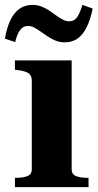

<svg xmlns="http://www.w3.org/2000/svg" viewBox="-34 -765 401 785"><path d="M231 -592Q210 -592 193 -599Q176 -606 161 -616Q146 -626 132 -636Q118 -646 105.5 -652.5Q93 -659 80 -659Q61 -659 48.5 -642.5Q36 -626 28 -593L-14 -607Q-6 -652 8.5 -682.5Q23 -713 45.5 -729Q68 -745 99 -745Q118 -745 135 -738.5Q152 -732 167 -722Q182 -712 195.5 -702Q209 -692 222.5 -685Q236 -678 249 -678Q270 -678 281.5 -695Q293 -712 303 -745L345 -730Q336 -686 321 -655Q306 -624 284 -608Q262 -592 231 -592ZM259 -518V-73Q259 -52 277 -45Q295 -38 322 -38H328V0H27V-38H33Q60 -38 78 -45Q96 -52 96 -73V-435Q96 -456 83.5 -465Q71 -474 42 -478L27 -480V-518Z"/></svg>

Font: Roboto Serif 120pt Expanded SemiBold
Style: Regular
Weight: 600
Width: 7
Designer: Greg Gazdowicz
Foundry: Commercial Type
Version: Version 1.008